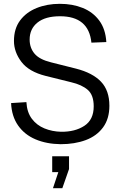

<svg xmlns="http://www.w3.org/2000/svg" viewBox="-20 -742 631 1004"><path d="M297 12Q223 11 165.5 -13.5Q108 -38 74.5 -86Q41 -134 38 -203L118 -208Q121 -155 146.5 -121Q172 -87 212.5 -70.5Q253 -54 299 -53Q372 -52 421 -84Q470 -116 470 -186Q470 -245 439 -272Q408 -299 352 -312L219 -345Q131 -367 92 -418.5Q53 -470 53 -528Q53 -592 85 -635Q117 -678 171.5 -700Q226 -722 293 -722Q359 -722 412.5 -700.5Q466 -679 499 -634.5Q532 -590 536 -522L458 -519Q444 -657 294 -657Q217 -657 176 -624Q135 -591 135 -535Q135 -492 160.5 -461.5Q186 -431 247 -416L378 -383Q464 -361 508 -315Q552 -269 552 -189Q552 -121 519 -76Q486 -31 428.5 -9.5Q371 12 297 12ZM257 242 285 158H253V75H341V142L306 242Z"/></svg>

Font: Special Gothic
Style: Regular
Weight: 400
Designer: Alistair McCready
Foundry: Monolith
Version: Version 1.010; ttfautohint (v1.8.4.7-5d5b)